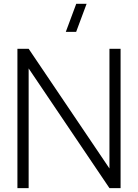

<svg xmlns="http://www.w3.org/2000/svg" viewBox="-20 -972 713 992"><path d="M427.5 -952.5H374L320 -807.5H373.5ZM128 0V-618.5L545.5 0H603V-720H545.5V-101.5L128 -720H70V0Z"/></svg>

Font: Vela Sans Light
Style: Regular
Weight: 300
Designer: Principal design: Mikhail Sharanda - project Manrope.
Design modification: Ravid Balaliev
Foundry: Mikhail Sharanda
Version: Version 1.001